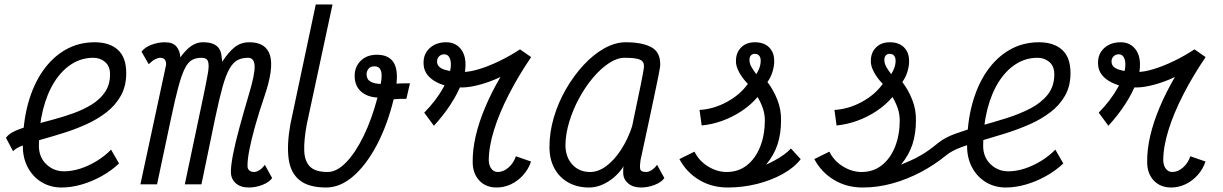

<svg xmlns="http://www.w3.org/2000/svg" viewBox="-20 -820 5440 854"><path d="M474 -154.5 509.5 -93Q476 -61 432.5 -36.8Q389 -12.5 342.8 0.8Q296.5 14 254 14Q204.5 14 165.5 -9.5Q126.5 -33 104 -74.8Q81.5 -116.5 81.5 -170.5Q81.5 -273.5 104.5 -358Q127.5 -442.5 170 -503.8Q212.5 -565 271 -598.5Q329.5 -632 401 -632Q467.5 -632 504.5 -598.2Q541.5 -564.5 541.5 -495Q541.5 -437 517.5 -394.2Q493.5 -351.5 453.5 -320.5Q413.5 -289.5 364.2 -267.2Q315 -245 264 -229Q213 -213 166.5 -200Q120 -187 86 -174.8Q52 -162.5 38 -147.5L6.5 -207Q19 -225.5 49.8 -238.8Q80.5 -252 122.8 -263.2Q165 -274.5 212.2 -287Q259.5 -299.5 305 -315.8Q350.5 -332 387.8 -355Q425 -378 447.2 -410.8Q469.5 -443.5 469.5 -489.5Q469.5 -525.5 447.5 -544.2Q425.5 -563 395 -563Q342.5 -563 298.2 -534.8Q254 -506.5 221.5 -454.8Q189 -403 171 -331Q153 -259 153 -171.5Q153 -121 186 -89.5Q219 -58 265 -58Q300 -58 337.8 -70.2Q375.5 -82.5 411.2 -104.5Q447 -126.5 474 -154.5Z M1086.5 14Q1050.5 14 1029.2 -4.5Q1008 -23 1007 -53Q1006.5 -81 1016 -130.8Q1025.5 -180.5 1044 -248.8Q1062.5 -317 1087 -400Q1114 -489 1112.5 -526Q1111 -563 1083.5 -563Q1055.5 -563 1035.5 -552Q1015.5 -541 999.5 -512Q983.5 -483 969 -430.2Q954.5 -377.5 937 -294.5L876 0H802L886 -398.5Q898.5 -459 904.8 -495Q911 -531 905.2 -547Q899.5 -563 876 -563Q851.5 -563 834 -553.2Q816.5 -543.5 802.2 -515.5Q788 -487.5 773.5 -434Q759 -380.5 740.5 -292.5L678.5 0H604.5L716.5 -521Q717 -525 718.2 -530Q719.5 -535 718.5 -539.5Q716 -563 692.5 -563Q683.5 -563 670.8 -556.8Q658 -550.5 641.5 -534.5L609.5 -590Q623.5 -609.5 653.5 -620.8Q683.5 -632 713.5 -632Q749.5 -632 765.2 -612.5Q781 -593 782 -565Q794.5 -582 809.5 -597.5Q824.5 -613 842.8 -622.5Q861 -632 882 -632Q912.5 -632 929.5 -624.2Q946.5 -616.5 954.5 -603.8Q962.5 -591 964.8 -575.5Q967 -560 968.5 -545.5Q997 -589 1024.2 -610.5Q1051.5 -632 1089.5 -632Q1163.5 -632 1181 -573.8Q1198.5 -515.5 1156.5 -392.5Q1132 -320.5 1114.8 -259.2Q1097.5 -198 1088.8 -151.8Q1080 -105.5 1081 -79Q1081.5 -68 1089.5 -61.5Q1097.5 -55 1109.5 -55Q1121.5 -55 1134.8 -63.8Q1148 -72.5 1158 -87L1190.5 -28Q1177 -9 1147 2.5Q1117 14 1086.5 14Z M1803.5 -449.5 1787.5 -380.5Q1773 -381 1759 -380.2Q1745 -379.5 1731 -378.5Q1702.5 -262.5 1655.5 -174Q1608.5 -85.5 1550.8 -35.8Q1493 14 1431 14Q1352.5 14 1312.2 -18.8Q1272 -51.5 1263.8 -114.2Q1255.5 -177 1271.5 -267L1384.5 -800H1459L1344.5 -267Q1331.5 -196.5 1333.2 -149.5Q1335 -102.5 1359 -78.8Q1383 -55 1437 -55Q1478 -55 1519.5 -97.8Q1561 -140.5 1597.5 -215.5Q1634 -290.5 1659 -386Q1613 -388.5 1585.5 -413.2Q1558 -438 1557.5 -481.5Q1557 -522 1584 -549.2Q1611 -576.5 1656.5 -576.5Q1707 -576.5 1729 -544.8Q1751 -513 1743.5 -448Q1757 -449 1771.8 -449.2Q1786.5 -449.5 1803.5 -449.5ZM1610.5 -490Q1610.5 -467 1628 -457Q1645.5 -447 1673.5 -447Q1677.5 -466 1677.5 -483.8Q1677.5 -501.5 1670.5 -513.2Q1663.5 -525 1645.5 -525Q1627 -525 1618.8 -513.8Q1610.5 -502.5 1610.5 -490Z M1910 -260.5 1867 -319Q1920.5 -373 1953 -432.2Q1985.5 -491.5 1985.5 -533.5Q1985.5 -553.5 1978 -566Q1970.5 -578.5 1956 -578.5Q1942.5 -578.5 1933.2 -569.5Q1924 -560.5 1924 -546.5Q1924 -521 1956 -510.5Q1988 -500 2040 -500Q2070 -500 2111.8 -512.8Q2153.5 -525.5 2200.8 -548.2Q2248 -571 2293 -600.5L2342.5 -566Q2286 -483 2243.5 -400.2Q2201 -317.5 2177.5 -242.2Q2154 -167 2154 -106Q2155 -83 2166 -69Q2177 -55 2194 -55Q2219 -55 2241.8 -74.8Q2264.5 -94.5 2274.5 -125L2342 -101.5Q2330.5 -67.5 2307 -41.2Q2283.5 -15 2253 -0.5Q2222.5 14 2189 14Q2140.5 14 2111.2 -17.8Q2082 -49.5 2082.5 -101Q2082 -155 2096.2 -216.2Q2110.5 -277.5 2138.5 -343.8Q2166.5 -410 2206 -477.5Q2159.5 -455.5 2113.5 -443.2Q2067.5 -431 2035 -431Q1957.5 -431 1910.5 -461Q1863.5 -491 1864 -539Q1863 -580 1891.2 -606Q1919.5 -632 1965 -632Q2004.5 -632 2028 -604Q2051.5 -576 2050.5 -530Q2051 -496 2033.8 -450.8Q2016.5 -405.5 1984.8 -356.5Q1953 -307.5 1910 -260.5Z M2902.5 -87 2935 -28Q2921.5 -9 2891.5 2.5Q2861.5 14 2831 14Q2796 14 2774.5 -4Q2753 -22 2752 -49Q2751.5 -58 2752 -67.8Q2752.5 -77.5 2755 -81.5Q2726 -37.5 2684.2 -11.8Q2642.5 14 2600 14Q2547 14 2507 -8.8Q2467 -31.5 2445.2 -72.5Q2423.5 -113.5 2424 -168Q2424 -232 2443.5 -298Q2463 -364 2497.5 -423.8Q2532 -483.5 2575.5 -530.5Q2619 -577.5 2667.5 -604.8Q2716 -632 2763 -632Q2836 -632 2876.2 -610.5Q2916.5 -589 2916.5 -536Q2917 -531.5 2915.5 -520Q2914 -508.5 2908.8 -483.2Q2903.5 -458 2894 -411.5Q2884.5 -365 2868.5 -290.8Q2852.5 -216.5 2829 -107.5Q2825 -82 2827.5 -68.5Q2830 -55 2854 -55Q2866 -55 2879.2 -63.8Q2892.5 -72.5 2902.5 -87ZM2605 -55Q2641 -55 2676.5 -81.2Q2712 -107.5 2742.2 -153.8Q2772.5 -200 2791.5 -258Q2814.5 -367 2829.2 -438.8Q2844 -510.5 2844.5 -526.5Q2844 -548 2824.5 -555.5Q2805 -563 2758 -563Q2725 -563 2688.8 -539.2Q2652.5 -515.5 2618 -474.8Q2583.5 -434 2556 -383.2Q2528.5 -332.5 2512 -278.2Q2495.5 -224 2495 -173Q2496 -120 2526.2 -87.5Q2556.5 -55 2605 -55Z M3217 14Q3145.5 14 3089 -20.2Q3032.5 -54.5 3002 -112.5L3069 -145.5Q3089 -104.5 3129.2 -79.8Q3169.5 -55 3212 -55Q3265 -55 3303 -85.5Q3341 -116 3361.5 -168.2Q3382 -220.5 3382 -285.5Q3381.5 -315.5 3372.2 -341Q3363 -366.5 3349.5 -388.5Q3320.5 -354 3279.8 -326.8Q3239 -299.5 3192.8 -282.8Q3146.5 -266 3101 -262L3091.5 -331Q3154 -334.5 3213 -366.5Q3272 -398.5 3306.5 -447Q3282 -471.5 3267.2 -499.5Q3252.5 -527.5 3253.5 -548Q3253 -585 3276 -608.5Q3299 -632 3338 -632Q3378 -632 3400.8 -609.5Q3423.5 -587 3423.5 -550Q3424.5 -531 3417.2 -504.8Q3410 -478.5 3393.5 -455Q3420 -420.5 3437.5 -376.5Q3455 -332.5 3454 -284.5Q3454 -225.5 3438.5 -178Q3423 -130.5 3387.5 -87.5Q3406.5 -96 3427 -107.2Q3447.5 -118.5 3466.5 -132Q3485.5 -145.5 3498 -159.5L3541.5 -112Q3512.5 -74.5 3461.2 -46Q3410 -17.5 3346.8 -1.8Q3283.5 14 3217 14ZM3344 -490Q3355 -508 3359 -521.2Q3363 -534.5 3363.5 -545.5Q3364.5 -561.5 3358 -570.8Q3351.5 -580 3338 -580.5Q3327 -581 3320.2 -573.8Q3313.5 -566.5 3313.5 -554Q3313.5 -538.5 3321.5 -523.8Q3329.5 -509 3344 -490Z M3944 -490Q3955 -508 3959 -521.2Q3963 -534.5 3963.5 -545.5Q3964.5 -561.5 3958 -570.8Q3951.5 -580 3938 -580.5Q3927 -581 3920.2 -573.8Q3913.5 -566.5 3913.5 -554Q3913.5 -538.5 3921.5 -523.8Q3929.5 -509 3944 -490ZM4152 -183.5Q4182.5 -208.5 4232 -226.2Q4281.5 -244 4339.8 -260Q4398 -276 4456.2 -294.2Q4514.5 -312.5 4562.8 -337.5Q4611 -362.5 4640.2 -399.2Q4669.5 -436 4669.5 -489.5Q4669.5 -525.5 4647.5 -544.2Q4625.5 -563 4595 -563Q4542.5 -563 4498.2 -534.8Q4454 -506.5 4421.5 -454.8Q4389 -403 4371 -331Q4353 -259 4353 -171.5Q4353 -121 4386 -89.5Q4419 -58 4465 -58Q4500 -58 4537.8 -70.2Q4575.5 -82.5 4611.2 -104.5Q4647 -126.5 4674 -154.5L4709.5 -93Q4676 -61 4632.5 -36.8Q4589 -12.5 4542.8 0.8Q4496.5 14 4454 14Q4404.5 14 4365.5 -9.5Q4326.5 -33 4304 -74.8Q4281.5 -116.5 4281.5 -170.5Q4281.5 -273.5 4304.5 -358Q4327.5 -442.5 4370 -503.8Q4412.5 -565 4471 -598.5Q4529.5 -632 4601 -632Q4667.5 -632 4704.5 -598.2Q4741.5 -564.5 4741.5 -495Q4741.5 -437 4717.2 -394.5Q4693 -352 4652 -320.8Q4611 -289.5 4559.8 -267Q4508.5 -244.5 4453.8 -227.2Q4399 -210 4347.8 -195.2Q4296.5 -180.5 4255 -165Q4213.5 -149.5 4189.5 -130Q4136.5 -86.5 4075.2 -54.2Q4014 -22 3948.8 -4Q3883.5 14 3817 14Q3745.5 14 3689 -20.2Q3632.5 -54.5 3602 -112.5L3669 -145.5Q3689 -104.5 3729.2 -79.8Q3769.5 -55 3812 -55Q3865 -55 3903 -85.5Q3941 -116 3961.5 -168.2Q3982 -220.5 3982 -285.5Q3981.5 -315.5 3972.2 -341Q3963 -366.5 3949.5 -388.5Q3920.5 -354 3879.8 -326.8Q3839 -299.5 3792.8 -282.8Q3746.5 -266 3701 -262L3691.5 -331Q3754 -334.5 3813 -366.5Q3872 -398.5 3906.5 -447Q3882 -471.5 3867.2 -499.5Q3852.5 -527.5 3853.5 -548Q3853 -585 3876 -608.5Q3899 -632 3938 -632Q3978 -632 4000.8 -609.5Q4023.5 -587 4023.5 -550Q4024.5 -531 4017.2 -504.8Q4010 -478.5 3993.5 -455Q4020 -420.5 4037.5 -376.5Q4055 -332.5 4054 -284.5Q4054 -225.5 4038.5 -178Q4023 -130.5 3987.5 -87.5Q4006.5 -96 4029.2 -105.5Q4052 -115 4082.2 -133Q4112.5 -151 4152 -183.5Z M4910 -260.5 4867 -319Q4920.5 -373 4953 -432.2Q4985.5 -491.5 4985.5 -533.5Q4985.5 -553.5 4978 -566Q4970.5 -578.5 4956 -578.5Q4942.5 -578.5 4933.2 -569.5Q4924 -560.5 4924 -546.5Q4924 -521 4956 -510.5Q4988 -500 5040 -500Q5070 -500 5111.8 -512.8Q5153.5 -525.5 5200.8 -548.2Q5248 -571 5293 -600.5L5342.5 -566Q5286 -483 5243.5 -400.2Q5201 -317.5 5177.5 -242.2Q5154 -167 5154 -106Q5155 -83 5166 -69Q5177 -55 5194 -55Q5219 -55 5241.8 -74.8Q5264.5 -94.5 5274.5 -125L5342 -101.5Q5330.5 -67.5 5307 -41.2Q5283.5 -15 5253 -0.5Q5222.5 14 5189 14Q5140.5 14 5111.2 -17.8Q5082 -49.5 5082.5 -101Q5082 -155 5096.2 -216.2Q5110.5 -277.5 5138.5 -343.8Q5166.5 -410 5206 -477.5Q5159.5 -455.5 5113.5 -443.2Q5067.5 -431 5035 -431Q4957.5 -431 4910.5 -461Q4863.5 -491 4864 -539Q4863 -580 4891.2 -606Q4919.5 -632 4965 -632Q5004.5 -632 5028 -604Q5051.5 -576 5050.5 -530Q5051 -496 5033.8 -450.8Q5016.5 -405.5 4984.8 -356.5Q4953 -307.5 4910 -260.5Z"/></svg>

Font: Victor Mono Thin
Style: Italic
Weight: 100
Italic angle: -12°
Monospace: yes
Designer: Rune Bjørnerås
Version: Version 1.561;gftools[0.9.30]